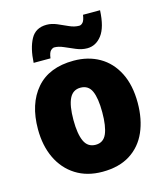

<svg xmlns="http://www.w3.org/2000/svg" viewBox="-116 -860 824 958"><g transform="rotate(-15 296.5 -381.0)"><path d="M553 -278Q553 -193 524.5 -128Q496 -63 438.5 -26.5Q381 10 295 10Q216 10 158 -26.5Q100 -63 69 -128Q38 -193 38 -278Q38 -409 104.5 -486Q171 -563 298 -563Q373 -563 430.5 -530Q488 -497 520.5 -433Q553 -369 553 -278ZM221 -277Q221 -205 238.5 -167Q256 -129 297 -129Q337 -129 353.5 -167Q370 -205 370 -278Q370 -350 353.5 -387Q337 -424 296 -424Q257 -424 239 -387.5Q221 -351 221 -277ZM103 -604Q107 -679 132 -725Q157 -771 214 -771Q240 -771 267 -759.5Q294 -748 320 -736Q346 -724 371 -724Q381 -724 390 -734Q399 -744 403 -772H491Q487 -685 456.5 -645Q426 -605 381 -605Q353 -605 324.5 -617Q296 -629 270 -640.5Q244 -652 222 -652Q214 -652 204 -643Q194 -634 190 -604Z"/></g></svg>

Font: Noto Sans Malayalam SemiCondensed Black
Style: Regular
Weight: 900
Width: 4
Designer: Jelle Bosma - Monotype Design Team
Foundry: Monotype Imaging Inc.
Version: Version 2.104; ttfautohint (v1.8.4.7-5d5b)